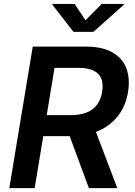

<svg xmlns="http://www.w3.org/2000/svg" viewBox="-20 -967 692 987"><path d="M27.8 0 148.4 -727.5H420.4Q504.9 -727.5 556.9 -698.2Q608.9 -668.9 629.2 -616.5Q649.4 -564 638.2 -494.6Q627 -425.3 588.9 -374.3Q550.8 -323.2 488.5 -295.2Q426.3 -267.1 341.8 -267.1H147.9L166 -375H342.3Q392.1 -375 426 -388.9Q460 -402.8 479.5 -429.7Q499 -456.5 504.9 -494.6Q515.1 -555.2 485.1 -586.7Q455.1 -618.2 382.3 -618.2H260.3L158.2 0ZM437 0 314.9 -330.1H457.5L583 0ZM363.8 -946.8 419.4 -862.8 502.9 -946.8H617.2L616.7 -942.9L460.4 -803.2H357.9L249 -942.9L250 -946.8Z"/></svg>

Font: Inter SemiBold
Style: Italic
Weight: 600
Italic angle: -9.3988°
Designer: Rasmus Andersson
Foundry: rsms
Version: Version 4.001;git-66647c0bb